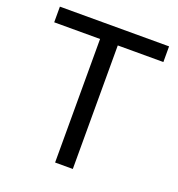

<svg xmlns="http://www.w3.org/2000/svg" viewBox="-132 -837 875 945"><g transform="rotate(20 305.5 -364.5)"><path d="M354 -647V0H261.2V-647H21V-729H592.8V-647Z"/></g></svg>

Font: SolaimanLipiNormal
Style: Normal
Weight: 400
Designer: Solaiman Karim
Version: Version 1.6.1 ; ttfautohint (v1.5.65-e2d9)